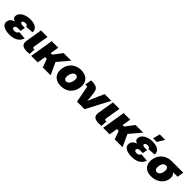

<svg xmlns="http://www.w3.org/2000/svg" viewBox="424 -2412 4083 4083"><g transform="rotate(45 2465.5 -370.5)"><path d="M236.3 10.7Q163.6 10.7 107.4 -7.8Q51.3 -26.4 22.5 -62.7Q-6.3 -99.1 2.4 -152.3Q8.8 -192.4 33 -218.8Q57.1 -245.1 93 -260.5Q128.9 -275.9 173.3 -282.5Q217.8 -289.1 265.6 -289.1H365.2L353 -216.3H274.9Q252 -216.3 234.6 -210.4Q217.3 -204.6 207 -193.8Q196.8 -183.1 194.3 -167.5Q190.9 -146 206.5 -133.1Q222.2 -120.1 259.3 -120.1Q284.2 -120.1 302 -126.5Q319.8 -132.8 331.3 -145.3Q342.8 -157.7 348.1 -176.3L526.4 -164.6Q511.2 -111.3 473.1 -71.8Q435.1 -32.2 375.7 -10.7Q316.4 10.7 236.3 10.7ZM263.7 -258.3Q212.9 -258.3 171.1 -263.2Q129.4 -268.1 100.3 -280.8Q71.3 -293.5 58.1 -316.2Q44.9 -338.9 50.8 -374.5Q59.6 -426.3 99.4 -462.9Q139.2 -499.5 200 -519Q260.7 -538.6 331.1 -538.6Q398.4 -538.6 449.5 -520.5Q500.5 -502.4 528.3 -465.6Q556.2 -428.7 553.2 -372.6L373 -361.3Q374 -384.3 357.4 -396Q340.8 -407.7 310.5 -407.7Q279.8 -407.7 259.3 -396.2Q238.8 -384.8 235.8 -366.2Q232.9 -348.6 248.5 -337.2Q264.2 -325.7 292.5 -325.7H371.1L359.9 -258.3Z M761.2 1.5Q658.7 1.5 618.4 -36.6Q578.1 -74.7 591.8 -159.2L652.8 -529.3H848.6L790.5 -177.7Q788.1 -161.1 795.9 -152.3Q803.7 -143.6 821.3 -143.6Q828.6 -143.6 834.2 -143.8Q839.8 -144 844.2 -145L833.5 -5.4Q820.3 -3.4 801.8 -1Q783.2 1.5 761.2 1.5Z M1171.4 -529.3 1084 0H887.7L975.1 -529.3ZM1563 -529.3 1273.4 -188.5H1085L1098.1 -334H1185.1L1333 -529.3ZM1236.3 0 1163.6 -198.2 1342.8 -278.3 1471.7 0Z M1784.7 10.7Q1706.5 10.7 1650.6 -17.3Q1594.7 -45.4 1564.9 -96.9Q1535.2 -148.4 1535.2 -218.3Q1535.2 -285.6 1557.6 -343.8Q1580.1 -401.9 1622.3 -445.8Q1664.6 -489.7 1723.6 -514.2Q1782.7 -538.6 1855.5 -538.6Q1933.6 -538.6 1989.3 -510.5Q2044.9 -482.4 2074.7 -430.9Q2104.5 -379.4 2104.5 -309.6Q2104.5 -244.6 2083 -186.8Q2061.5 -128.9 2020 -84.5Q1978.5 -40 1919.2 -14.6Q1859.9 10.7 1784.7 10.7ZM1795.4 -138.7Q1825.2 -138.7 1846.7 -156Q1868.2 -173.3 1881.8 -200.2Q1895.5 -227.1 1901.9 -257.6Q1908.2 -288.1 1908.2 -314.5Q1908.2 -339.4 1899.7 -356Q1891.1 -372.6 1876.7 -380.6Q1862.3 -388.7 1844.7 -388.7Q1814.5 -388.7 1793 -371.8Q1771.5 -355 1757.8 -328.1Q1744.1 -301.3 1737.5 -271.2Q1731 -241.2 1731 -214.4Q1731 -176.8 1749.8 -157.7Q1768.6 -138.7 1795.4 -138.7Z M2264.6 0 2195.8 -364.3Q2194.3 -373 2187.5 -377.7Q2180.7 -382.3 2169.4 -382.3H2131.8L2156.7 -530.8H2195.3Q2288.6 -530.8 2332.3 -497.3Q2376 -463.9 2385.7 -384.8L2396 -296.9Q2402.8 -243.2 2406.5 -188Q2410.2 -132.8 2413.6 -73.7H2374Q2396.5 -132.8 2418 -187.7Q2439.5 -242.7 2463.9 -296.9L2566.9 -529.3H2769L2492.2 0Z M2924.3 1.5Q2821.8 1.5 2781.5 -36.6Q2741.2 -74.7 2754.9 -159.2L2815.9 -529.3H3011.7L2953.6 -177.7Q2951.2 -161.1 2959 -152.3Q2966.8 -143.6 2984.4 -143.6Q2991.7 -143.6 2997.3 -143.8Q3002.9 -144 3007.3 -145L2996.6 -5.4Q2983.4 -3.4 2964.8 -1Q2946.3 1.5 2924.3 1.5Z M3334.5 -529.3 3247.1 0H3050.8L3138.2 -529.3ZM3726.1 -529.3 3436.5 -188.5H3248L3261.2 -334H3348.1L3496.1 -529.3ZM3399.4 0 3326.7 -198.2 3505.9 -278.3 3634.8 0Z M3911.6 10.7Q3838.9 10.7 3782.7 -7.8Q3726.6 -26.4 3697.8 -62.7Q3668.9 -99.1 3677.7 -152.3Q3684.1 -192.4 3708.3 -218.8Q3732.4 -245.1 3768.3 -260.5Q3804.2 -275.9 3848.6 -282.5Q3893.1 -289.1 3940.9 -289.1H4040.5L4028.3 -216.3H3950.2Q3927.2 -216.3 3909.9 -210.4Q3892.6 -204.6 3882.3 -193.8Q3872.1 -183.1 3869.6 -167.5Q3866.2 -146 3881.8 -133.1Q3897.5 -120.1 3934.6 -120.1Q3959.5 -120.1 3977.3 -126.5Q3995.1 -132.8 4006.6 -145.3Q4018.1 -157.7 4023.4 -176.3L4201.7 -164.6Q4186.5 -111.3 4148.4 -71.8Q4110.4 -32.2 4051 -10.7Q3991.7 10.7 3911.6 10.7ZM3939 -258.3Q3888.2 -258.3 3846.4 -263.2Q3804.7 -268.1 3775.6 -280.8Q3746.6 -293.5 3733.4 -316.2Q3720.2 -338.9 3726.1 -374.5Q3734.9 -426.3 3774.7 -462.9Q3814.5 -499.5 3875.2 -519Q3936 -538.6 4006.3 -538.6Q4073.7 -538.6 4124.8 -520.5Q4175.8 -502.4 4203.6 -465.6Q4231.4 -428.7 4228.5 -372.6L4048.3 -361.3Q4049.3 -384.3 4032.7 -396Q4016.1 -407.7 3985.8 -407.7Q3955.1 -407.7 3934.6 -396.2Q3914.1 -384.8 3911.1 -366.2Q3908.2 -348.6 3923.8 -337.2Q3939.5 -325.7 3967.8 -325.7H4046.4L4035.2 -258.3ZM3960.4 -592.8 4002 -752H4166L4069.8 -592.8Z M4500.5 10.7Q4414.6 10.7 4356.7 -22Q4298.8 -54.7 4274.2 -115.2Q4249.5 -175.8 4263.2 -259.3Q4276.9 -342.3 4321 -402.6Q4365.2 -462.9 4433.6 -496.1Q4502 -529.3 4587.9 -529.3H4930.7L4906.2 -383.3H4667L4563 -379.4Q4538.6 -379.4 4518.1 -366.2Q4497.6 -353 4483.2 -326.7Q4468.8 -300.3 4461.9 -259.3Q4455.1 -218.8 4461.4 -192.1Q4467.8 -165.5 4484.4 -152.1Q4501 -138.7 4525.4 -138.7Q4549.8 -138.7 4570.6 -152.1Q4591.3 -165.5 4606.4 -192.1Q4621.6 -218.8 4627.9 -259.3Q4635.3 -300.3 4628.9 -326.7Q4622.6 -353 4606 -366.2Q4589.4 -379.4 4564.9 -379.4L4573.7 -433.1Q4631.3 -433.1 4680.2 -422.4Q4729 -411.6 4763.7 -387.7Q4798.3 -363.8 4813.5 -324.7Q4828.6 -285.6 4819.3 -230Q4808.1 -161.1 4765.1 -106.7Q4722.2 -52.2 4654.5 -20.8Q4586.9 10.7 4500.5 10.7Z"/></g></svg>

Font: Inter 24pt Black
Style: Italic
Weight: 900
Italic angle: -9.3988°
Designer: Rasmus Andersson
Foundry: rsms
Version: Version 4.001;git-66647c0bb